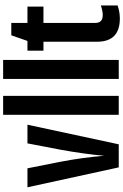

<svg xmlns="http://www.w3.org/2000/svg" viewBox="200 -977 784 1224"><g transform="rotate(-90 592.0 -365.0)"><path d="M290 -582H409L284 0H137L10 -582H131L173 -370Q199 -235 211 -93Q222 -218 249 -368Z M472 -737H593V0H472Z M701 -737H822V0H701Z M1058 -685V-582H1162V-480H1058V-149Q1058 -102 1108 -102Q1133 -102 1169 -114V-7Q1127 7 1086 7Q938 7 938 -138V-480H881V-582H943L979 -685Z"/></g></svg>

Font: Khand SemiBold
Style: Regular
Weight: 600
Designer: Devanagari: Sanchit Sawaria, Jyotish Sonowal; Latin: Satya Rajpurohit
Foundry: Indian Type Foundry
Version: Version 1.101;PS 1.0;hotconv 1.0.78;makeotf.lib2.5.61930; tt